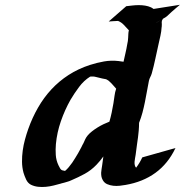

<svg xmlns="http://www.w3.org/2000/svg" viewBox="-20 -756 760 790"><path d="M499.5 -730.5Q511.7 -731.9 524.9 -733.4Q538.1 -734.9 551.3 -734.9Q564.5 -734.9 577.1 -732.9Q589.8 -731 601.6 -725.6Q604 -724.1 606.7 -722.7Q609.4 -721.2 611.8 -719.2L720.2 -736.3Q711.9 -729 703.1 -721.9Q694.3 -714.8 686 -707Q680.2 -702.1 673.8 -695.6Q667.5 -689 660.6 -684.6L650.4 -678.7L646 -670.4Q646 -669.4 645.8 -667.2Q645.5 -665 645.5 -664.1Q645.5 -660.2 645.8 -655.8Q646 -651.4 645.5 -647L645 -644Q644 -626.5 640.1 -608.9Q636.2 -591.3 632.3 -574.2Q625.5 -543.9 619.1 -513.9Q612.8 -483.9 604.5 -454.1Q602.1 -445.8 598.4 -439Q594.7 -432.1 592.8 -423.8Q588.4 -401.9 584.5 -379.6Q580.6 -357.4 576.2 -335.7Q571.8 -314 566.2 -292.7Q560.5 -271.5 552.2 -250.5Q552.2 -234.9 550.8 -218.8L547.9 -191.4L543.5 -160.2L538.1 -119.1Q537.1 -111.8 535.6 -104.7Q534.2 -97.7 533.7 -90.6Q533.2 -83.5 534.4 -77.1Q535.6 -70.8 540 -65.9Q555.2 -85.9 565.4 -108.4L702.1 -147Q671.4 -82.5 619.6 -44.9Q567.9 -7.3 496.6 4.9Q486.3 6.8 472.7 8.3Q459 9.8 445.8 8.3Q432.6 6.8 420.9 1.7Q409.2 -3.4 402.8 -15.1Q398.4 -22.9 397.2 -30.5Q396 -38.1 396.2 -45.4Q396.5 -52.7 397.9 -60.3Q399.4 -67.9 400.4 -76.2L405.3 -112.3Q392.1 -93.8 377 -78.1Q355 -55.2 328.6 -40.8Q302.2 -26.4 273.4 -14.2Q269 -12.2 264.6 -10.5Q260.3 -8.8 255.9 -7.8Q250 -5.9 244.4 -4.4Q238.8 -2.9 232.9 -1.5Q232.4 -1 231.4 -1Q231 -1 230.5 -0.5H230Q216.3 3.4 200.4 7.3Q184.6 11.2 168.5 12.7Q152.3 14.2 136.5 12.5Q120.6 10.7 106.9 3.9Q94.2 -2.9 87.4 -17.6Q80.6 -32.2 76.7 -45.4Q70.8 -67.4 70.6 -90.3Q70.3 -113.3 73.5 -136.5Q76.7 -159.7 82.8 -182.1Q88.9 -204.6 96.2 -225.1Q112.8 -272 136.5 -313.2Q160.2 -354.5 191.4 -388.2Q222.7 -421.9 262.2 -447.5Q301.8 -473.1 350.1 -488.8Q378.9 -498 408 -503.2Q437 -508.3 467.3 -504.9Q472.7 -503.9 477.8 -503.4Q482.9 -502.9 488.3 -502Q492.2 -520 496.3 -537.6Q500.5 -555.2 503.4 -573.2Q504.9 -580.1 506.1 -587.2Q507.3 -594.2 507.3 -600.6Q507.8 -608.9 508.1 -616.5Q508.3 -624 510.3 -631.3Q500 -642.1 490 -653.1Q480 -664.1 465.8 -669.9Q456.1 -669.4 446.5 -668.9Q437 -668.5 427.2 -667.5ZM446.8 -331.5Q449.2 -346.2 451.2 -361.6Q453.1 -377 458 -391.1Q451.2 -398.4 444.8 -406Q438.5 -413.6 430.7 -420.4Q426.8 -424.8 419.9 -428.2Q418.5 -429.2 414.6 -430.9Q410.6 -432.6 412.6 -432.1Q415.5 -431.2 418.2 -430.2Q420.9 -429.2 423.3 -428.2Q423.8 -427.7 423.1 -428Q422.4 -428.2 421.4 -428.7L418 -429.7L415.5 -430.2Q411.6 -431.2 408 -431.6Q404.3 -432.1 400.4 -433.1Q388.2 -435.5 376 -439Q363.8 -442.4 351.1 -440.9Q324.7 -424.3 305.2 -397.9Q285.6 -371.6 270 -345.2Q246.6 -303.7 230.5 -257.3Q214.4 -210.9 210 -163.1Q208 -141.1 209.5 -118.7Q210.9 -96.2 220.7 -75.7Q224.6 -67.4 227.3 -63.2Q230 -59.1 232.7 -57.1Q235.4 -55.2 238.8 -54.7Q242.2 -54.2 247.6 -52.7Q255.4 -59.1 262.9 -68.1Q270.5 -77.1 277.3 -86.9Q284.2 -96.7 290 -106.7Q295.9 -116.7 301.3 -125.5Q303.7 -129.4 307.6 -137Q311.5 -144.5 314 -148.9L315.4 -151.4Q315.4 -151.9 316.4 -153.8Q317.4 -155.8 318.6 -158.2Q319.8 -160.6 321 -162.8Q322.3 -165 323.2 -166.5Q326.7 -174.8 330.8 -183.3Q335 -191.9 340.8 -198.7Q347.7 -207 358.2 -215.3Q368.7 -223.6 380.9 -231.2Q393.1 -238.8 405.8 -244.9Q418.5 -251 430.2 -255.4Q435.5 -273.9 439.5 -292.7Q443.4 -311.5 446.8 -331.5ZM641.6 -673.3Q636.7 -670.4 632.3 -668Q627.9 -665.5 625.2 -663.8Q622.6 -662.1 622.1 -661.9Q621.6 -661.6 624.5 -663.1ZM644.5 -664.6Q644.5 -662.6 644.3 -661.6Q644 -660.6 644.5 -661.6Z"/></svg>

Font: Autopia Bold Italic
Style: Bold Italic
Weight: 700
Italic angle: -104°
Designer: Antoine Gelgon
Foundry: Antoine Gelgon
Version: V.1.0